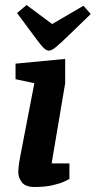

<svg xmlns="http://www.w3.org/2000/svg" viewBox="-20 -740 382 766"><path d="M118 6Q81 6 67 -13Q53 -32 53 -52Q53 -67 55.5 -84.5Q58 -102 60 -112L117 -408L42 -424V-486L240 -505V-408L186 -88H257V-26Q254 -24 237 -16Q220 -8 190 -1Q160 6 118 6ZM175 -538Q164 -538 151.5 -551.5Q139 -565 126 -583L48 -688L86 -720L188 -644L313 -717L342 -684L252 -597Q221 -567 203.5 -552.5Q186 -538 175 -538Z"/></svg>

Font: Faustina
Style: Bold Italic
Weight: 700
Italic angle: -8°
Designer: Alfonso Garcia
Foundry: http://www.omnibus-type.com
Version: Version 1.200